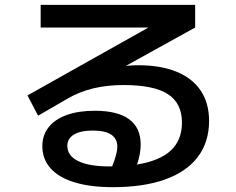

<svg xmlns="http://www.w3.org/2000/svg" viewBox="-20 -733 978 795"><path d="M155.3 -127.9Q155.3 -173.3 181.4 -206.3Q207.5 -239.3 256.3 -256.8Q305.2 -274.4 372.1 -274.4Q466.8 -274.4 514.6 -239.3Q562.5 -204.1 562.5 -134.8Q562.5 -95.7 547.4 -51.8Q641.1 -66.9 687.3 -109.9Q733.4 -152.8 733.4 -225.6Q733.4 -305.7 675 -343.3Q616.7 -380.9 492.2 -380.9Q423.8 -380.9 366.7 -367.2Q309.6 -353.5 260.7 -325.2L137.7 -253.9L93.8 -337.9L594.7 -619.1H148.4V-712.9H788.1V-619.1L501.5 -460.4Q531.7 -462.9 551.8 -462.9Q645 -462.9 710.9 -436Q776.9 -409.2 811.3 -357.4Q845.7 -305.7 845.7 -232.4Q845.7 -145 799.3 -83.5Q752.9 -22 663.8 10Q574.7 42 447.3 42Q355 42 289.3 22.2Q223.6 2.4 189.5 -35.9Q155.3 -74.2 155.3 -127.9ZM433.6 -43.9H444.3Q465.8 -97.2 465.8 -125Q465.8 -192.4 364.3 -192.4Q313.5 -192.4 286.1 -175.8Q258.8 -159.2 258.8 -128.9Q258.8 -87.9 304 -65.9Q349.1 -43.9 433.6 -43.9Z"/></svg>

Font: Pretendard SemiBold
Style: Regular
Weight: 600
Designer: Base glyphs from Inter by Rasmus Andersson; Hangeul glyphs from Noto Sans CJK(Source Han Sans) by Jang Soo-young and Kan
Foundry: Kil Hyung-jin
Version: Version 1.309